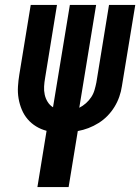

<svg xmlns="http://www.w3.org/2000/svg" viewBox="-20 -755 566 775"><path d="M131 0 168 -227Q145 -233 125.5 -245Q106 -257 91.5 -274Q77 -291 68 -312.5Q59 -334 55 -357.5Q51 -381 52.5 -405.5Q54 -430 58 -454L104 -735H210L162 -440Q159 -423 158 -406Q157 -389 160.5 -373Q164 -357 172.5 -343.5Q181 -330 194 -322L262 -735H368L300 -320Q314 -327 326.5 -338Q339 -349 348 -362.5Q357 -376 361.5 -391.5Q366 -407 369 -422L420 -735H526L472 -407Q469 -386 461.5 -364.5Q454 -343 442 -323.5Q430 -304 414 -287.5Q398 -271 378 -258.5Q358 -246 337 -238Q316 -230 294 -226L257 0Z"/></svg>

Font: Iosevka Term Curly XBd Obl
Style: Regular
Weight: 800
Italic angle: -9°
Designer: Belleve Invis
Foundry: Belleve Invis
Version: Version 32.3.0